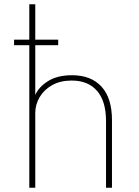

<svg xmlns="http://www.w3.org/2000/svg" viewBox="-20 -881 654 901"><path d="M117.5 0H145.5V-351Q145.5 -390 165.8 -424.8Q186 -459.5 224.2 -481.2Q262.5 -503 316.5 -503Q393.5 -503 435.5 -454.5Q477.5 -406 477.5 -313.5V0H505.5V-317Q505.5 -420.5 456.5 -474.2Q407.5 -528 318 -528Q249 -528 205.2 -500.2Q161.5 -472.5 145.5 -435V-669H253V-695H145.5V-861H117.5V-695H46V-669H117.5Z"/></svg>

Font: Spartan Thin
Style: Regular
Weight: 100
Designer: Matt Bailey, Mirko Velimirovic
Foundry: Matt Bailey
Version: Version 1.003; ttfautohint (v1.8.3)